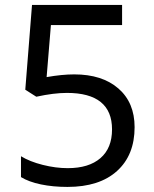

<svg xmlns="http://www.w3.org/2000/svg" viewBox="-20 -734 612 764"><path d="M63.5 -29.3V-112.3Q98.6 -90.8 150.1 -77.9Q201.7 -64.9 249.5 -64.9Q333.5 -64.9 379.6 -104.7Q425.8 -144.5 425.8 -219.2Q425.8 -291.5 380.9 -327.9Q335.9 -364.3 246.6 -364.3Q193.8 -364.3 124.5 -349.1L80.6 -377L107.4 -714.4H465.8V-634.3H182.6L165.5 -427.2Q226.6 -438 275.4 -438Q386.7 -438 451.2 -381.8Q515.6 -325.7 515.6 -228Q515.6 -116.7 445.6 -53.5Q375.5 9.8 248.5 9.8Q190.9 9.8 142.8 -0.2Q94.7 -10.3 63.5 -29.3Z"/></svg>

Font: Droid Sans Tamil
Style: Regular
Weight: 400
Designer: Jelle Bosma
Foundry: Monotype Imaging Inc.
Version: Version 1.02